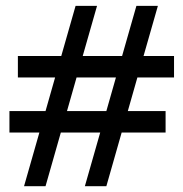

<svg xmlns="http://www.w3.org/2000/svg" viewBox="-20 -733 626 655"><path d="M208.5 -354H342.8L375.5 -468.8H241.2ZM41 -542H189L237.8 -712.9H311L262.2 -542H396.5L445.3 -712.9H518.6L469.7 -542H573.7V-468.8H448.7L416 -354H544.9V-280.8H395L342.8 -97.7H269.5L321.8 -280.8H187.5L135.3 -97.7H62L114.3 -280.8H12.2V-354H135.3L168 -468.8H41Z"/></svg>

Font: Andika Compact
Style: Regular
Weight: 400
Designer: Victor Gaultney, Annie Olsen, Julie Remington, Don Collingsworth, Eric Hays, Becca Hirsbrunner
Foundry: SIL International
Version: Version 5.000 ; LnSpcTght